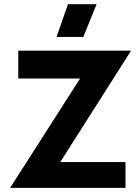

<svg xmlns="http://www.w3.org/2000/svg" viewBox="-20 -904 665 924"><path d="M307.1 -883.8H444.8L380.9 -726.1H252ZM28.8 0 365.2 -525.9H67.9V-660.2H610.8L270 -124H584V0Z"/></svg>

Font: Human Sans
Style: Bold
Weight: 700
Designer: Tim Radville
Foundry: Continuum
Version: Version 1.000;FEAKit 1.0